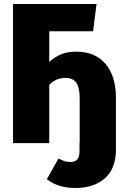

<svg xmlns="http://www.w3.org/2000/svg" viewBox="-20 -715 617 959"><path d="M559 -226V32Q559 127 504 175.5Q449 224 356 224Q270 224 214 180L272 77Q290 86 302.5 90Q315 94 332 94Q377 94 377 43V-1H378V-225Q378 -277 361 -301.5Q344 -326 307 -326Q259 -326 226 -291V0H45V-695H462L445 -559H226V-406Q254 -431 286 -444Q318 -457 361 -457Q455 -457 507 -396Q559 -335 559 -226Z"/></svg>

Font: Fira Sans Condensed ExtraBold
Style: Regular
Weight: 800
Width: 3
Designer: Carrois Corporate & Edenspiekermann AG
Foundry: Carrois Corporate GbR & Edenspiekermann AG
Version: Version 4.203